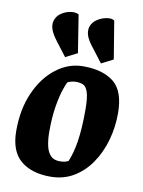

<svg xmlns="http://www.w3.org/2000/svg" viewBox="-86 -810 657 881"><g transform="rotate(10 243.0 -369.0)"><path d="M182 -540 133 -604Q110 -634 103 -655Q96 -676 101 -695Q108 -718 128 -731.5Q148 -745 171 -748.5Q194 -752 209 -744L237 -568ZM349 -540 300 -604Q276 -634 269 -655Q262 -676 267 -695Q274 -718 295.5 -732Q317 -746 340.5 -749.5Q364 -753 375 -744L404 -568ZM210 12Q121 12 70.5 -31.5Q20 -75 20 -169Q20 -270 54.5 -347.5Q89 -425 146.5 -469Q204 -513 272 -513Q364 -513 415 -472Q466 -431 466 -327Q466 -263 449 -202.5Q432 -142 399 -93.5Q366 -45 318.5 -16.5Q271 12 210 12ZM240 -65Q257 -65 265.5 -67.5Q274 -70 281 -74Q289 -94 295.5 -117Q302 -140 306.5 -169Q311 -198 313.5 -234.5Q316 -271 316 -317Q316 -374 307.5 -399.5Q299 -425 284.5 -431Q270 -437 251 -437Q240 -437 227.5 -433.5Q215 -430 212 -427Q208 -421 197.5 -390.5Q187 -360 178.5 -309.5Q170 -259 170 -191Q170 -153 176.5 -124.5Q183 -96 198 -80.5Q213 -65 240 -65Z"/></g></svg>

Font: Faustina Light ExtraBold
Style: Italic
Weight: 800
Italic angle: -8°
Version: Version 1.200